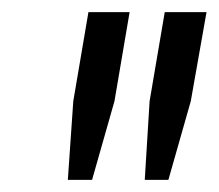

<svg xmlns="http://www.w3.org/2000/svg" viewBox="-20 -707 361 317"><path d="M92 -410 101 -540 126 -687H194L169 -540L132 -410ZM219 -410 227 -540 252 -687H321L295 -540L258 -410Z"/></svg>

Font: Archivo ExtraCondensed
Style: Italic
Weight: 400
Width: 2
Italic angle: -10°
Designer: Hector Gatti
Foundry: Omnibus-Type
Version: Version 2.001